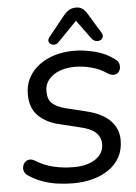

<svg xmlns="http://www.w3.org/2000/svg" viewBox="-62 -996 746 1052"><g transform="rotate(-5 311.0 -470.0)"><path d="M299 9Q255 9 212 3Q169 -3 129 -17.5Q89 -32 55 -55Q40 -64 34.5 -78Q29 -92 32 -105.5Q35 -119 44 -129Q53 -139 67.5 -141Q82 -143 99 -133Q147 -103 199.5 -91Q252 -79 308 -79Q383 -79 428.5 -109.5Q474 -140 474 -192Q474 -229 447 -255Q420 -281 354 -295L248 -321Q177 -338 134.5 -380.5Q92 -423 92 -498Q92 -548 113 -588Q134 -628 172 -656.5Q210 -685 259 -699.5Q308 -714 363 -714Q419 -714 479.5 -698.5Q540 -683 587 -647Q601 -637 605.5 -623Q610 -609 607 -595.5Q604 -582 595 -573.5Q586 -565 571.5 -564Q557 -563 537 -575Q500 -601 453.5 -613.5Q407 -626 361 -626Q313 -626 275.5 -611Q238 -596 216.5 -569.5Q195 -543 195 -506Q195 -461 219 -439Q243 -417 290 -405L396 -379Q488 -358 532.5 -313Q577 -268 577 -204Q577 -151 555 -111Q533 -71 494.5 -44.5Q456 -18 406 -4.5Q356 9 299 9ZM285 -769Q275 -758 262.5 -757Q250 -756 241 -762Q232 -768 230 -778Q228 -788 237 -800L329 -914Q344 -932 360 -940.5Q376 -949 397 -949Q417 -949 431 -939Q445 -929 457 -909L523 -801Q532 -787 528.5 -776Q525 -765 514 -759.5Q503 -754 489.5 -757Q476 -760 466 -773L390 -877Z"/></g></svg>

Font: Nunito ExtraLight SemiBold
Style: Italic
Weight: 600
Italic angle: -9°
Version: Version 3.602